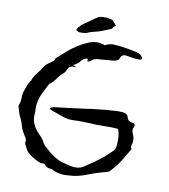

<svg xmlns="http://www.w3.org/2000/svg" viewBox="-90 -906 863 982"><g transform="rotate(10 341.5 -415.0)"><path d="M524.9 -62 525.9 -60.5 526.4 -62ZM194.8 -331.1 203.6 -332 212.9 -333.5 249.5 -337.9 284.7 -342.3 341.8 -349.6 398.9 -357.4Q465.3 -365.7 513.7 -367.7Q522.5 -368.2 530.3 -368.2Q542 -368.2 551.8 -367.2Q575.2 -364.7 578.6 -345.7Q583 -326.2 604.5 -323.2Q621.1 -320.8 621.1 -311Q621.1 -307.6 619.1 -303.2Q614.3 -295.4 614.3 -286.1Q614.3 -275.4 621.1 -263.2Q627 -251 627 -233.9Q627 -227.1 626 -219.7L623.5 -212.9L621.6 -205.6Q621.1 -203.1 621.1 -201.2Q621.1 -195.8 625 -190.9Q626 -190.4 626 -189.5Q626 -188.5 625 -186.5L623 -183.1L621.1 -180.7L611.8 -164.6L602.1 -148.9Q578.1 -102.1 532.7 -55.7Q469.2 -39.1 423.3 -20.5Q377.9 -2.9 339.4 -1.5L325.7 -0.5L313 0H308.1Q295.9 0 286.1 -2Q262.2 -6.3 252 -12.7Q248.5 -15.1 245.1 -16.6Q241.2 -18.1 237.8 -18.1Q214.4 -18.1 199.7 -39.1Q194.3 -38.1 189.5 -38.1Q178.7 -38.1 169.4 -42.5Q133.3 -59.1 108.4 -82.5Q104.5 -86.4 102.5 -90.3Q92.8 -106.9 88.4 -116.2L85.4 -123Q85 -125.5 85 -127.4V-129.4Q86.4 -132.8 86.4 -136.7Q86.4 -147 76.7 -160.6Q57.6 -188.5 50.3 -219.2Q47.9 -228 41.5 -242.2L30.8 -265.6L24.4 -285.6L19 -305.7Q18.6 -306.6 18.6 -308.1Q18.6 -310.1 20 -312.5Q25.4 -323.2 26.4 -338.4L27.3 -351.1L27.8 -364.3Q28.8 -376 31.2 -382.8L37.1 -398.9L42.5 -415Q49.3 -434.1 59.6 -445.8Q64 -461.9 80.1 -483.4L93.8 -501Q101.1 -511.2 106 -519Q115.7 -536.1 129.9 -545.9L137.2 -551.3L145.5 -557.1Q162.1 -566.4 162.1 -575.2V-577.1Q162.1 -578.6 164.1 -581.1L167 -582.5L168.9 -584.5L209 -620.1Q256.8 -663.1 310.5 -685.5Q335.9 -696.8 359.9 -696.8Q380.4 -696.8 399.4 -688.5Q417 -700.2 443.4 -700.2Q448.2 -700.2 453.1 -699.7Q504.9 -695.8 564.9 -682.1Q590.3 -676.3 597.7 -659.2Q598.1 -657.7 598.1 -656.2Q598.1 -653.3 596.2 -651.4Q593.8 -647.5 587.4 -647.5H581.5Q568.8 -647.5 556.2 -648.9L536.6 -652.3L516.6 -655.8Q514.2 -656.2 511.7 -656.2Q498 -656.2 490.7 -646L488.3 -641.6L486.3 -637.2Q483.4 -621.6 455.6 -619.1L417 -615.7L379.4 -612.8Q354 -610.8 344.7 -599.1Q343.3 -597.2 337.9 -594.7L333 -593.3L327.1 -590.8Q326.7 -595.2 325.7 -599.1L324.7 -605.5H318.4Q300.3 -600.6 293.5 -588.9Q284.2 -573.7 255.4 -560.1L260.7 -559.1L264.6 -558.6L272 -557.6Q271 -553.7 266.6 -553.2L263.2 -552.7L259.3 -553.2Q244.6 -553.2 235.8 -541.5L230.5 -532.7L226.6 -523.9Q220.7 -513.2 212.4 -507.3Q205.1 -502.4 197.8 -492.7L191.4 -484.4L185.5 -476.1L178.7 -468.3L172.9 -460.4Q165.5 -451.2 156.2 -446.8L154.3 -444.8L152.8 -442.9L127.4 -393.1Q106.9 -351.6 106.9 -310.1Q106.9 -301.8 107.9 -293.5L106.9 -277.3V-261.2Q111.3 -218.3 149.4 -180.7Q169.4 -161.6 176.8 -144.5Q180.2 -138.7 186 -131.3L192.4 -125L199.2 -119.1Q234.4 -86.4 266.1 -70.3Q273.9 -66.4 286.1 -62.5L308.6 -56.2Q321.8 -52.2 341.8 -48.8Q351.1 -47.4 359.4 -47.4Q387.2 -47.4 405.8 -62.5Q411.1 -66.4 420.9 -72.8L436.5 -82.5L475.6 -110.8Q498 -127.9 511.7 -141.6L524.4 -153.3Q532.7 -160.2 536.6 -165Q545.9 -175.8 547.4 -184.6Q550.3 -204.1 550.3 -221.7Q550.3 -251 542.5 -273.9Q542.5 -274.4 538.6 -279.3Q522 -281.2 499 -281.2H489.7Q471.7 -280.8 454.1 -280.8Q436.5 -280.8 419.9 -281.2L391.6 -282.7L362.8 -283.7Q348.6 -284.2 336.4 -284.2Q319.8 -284.2 305.7 -283.2H298.3Q275.9 -283.2 253.4 -291L223.6 -301.8L193.8 -312Q180.2 -316.4 179.7 -323.7Q185.1 -329.1 194.8 -331.1ZM247.1 -736.3Q243.7 -736.8 242.7 -740.2Q242.7 -743.2 243.2 -744.6L244.6 -745.6Q248.5 -756.8 255.9 -760.7Q261.7 -771 288.6 -787.6Q328.1 -816.9 344.2 -825.7Q352.5 -829.6 383.3 -829.6Q391.1 -829.6 415.5 -822.8Q418.9 -819.8 432.6 -803.7L438 -797.4Q433.1 -793.9 428.5 -790Q423.8 -786.1 423.8 -782.2Q423.8 -780.3 418 -776.9Q407.2 -772.5 361.8 -754.4Q312.5 -742.7 303 -737.3Q293.5 -731.9 279.3 -731.9L257.8 -731.4Q249.5 -736.3 247.1 -736.3Z"/></g></svg>

Font: Kurland
Style: Regular
Weight: 400
Designer: GGBot
Version: 0.22